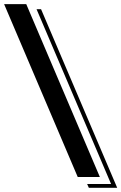

<svg xmlns="http://www.w3.org/2000/svg" viewBox="-20 -667 591 936"><path d="M0 -647H107.9L466.8 195.8H358.9ZM521.5 230 158.2 -622.1H180.2L551.3 248.5H413.1L404.8 230Z"/></svg>

Font: Vast Shadow
Style: Regular
Weight: 400
Designer: Nicole Fally
Foundry: Nicole Fally
Version: Version 1.002